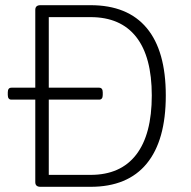

<svg xmlns="http://www.w3.org/2000/svg" viewBox="-20 -720 735 740"><path d="M136 0Q116 0 116 -18V-336H24Q10 -336 10 -354V-364Q10 -382 24 -382H116V-682Q116 -700 136 -700H329Q472 -700 545.5 -612Q619 -524 619 -352Q619 -179 545.5 -89.5Q472 0 329 0ZM168 -46H329Q445 -46 505 -124Q565 -202 565 -352Q565 -501 505 -577.5Q445 -654 329 -654H168V-382H362Q376 -382 376 -364V-354Q376 -336 362 -336H168Z"/></svg>

Font: Asap ExtraLight
Style: Regular
Weight: 200
Designer: Pablo Cosgaya
Foundry: Omnibus-Type
Version: Version 3.001; ttfautohint (v1.8.4.7-5d5b)